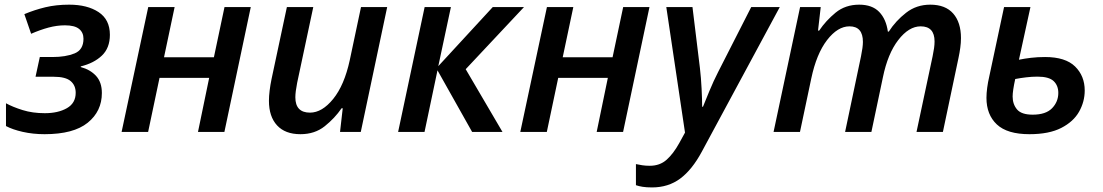

<svg xmlns="http://www.w3.org/2000/svg" viewBox="-20 -571 4774 831"><path d="M172.9 9.8Q123 9.8 78.6 -0.2Q34.2 -10.3 5.9 -25.4V-124Q35.2 -107.9 78.1 -94.5Q121.1 -81.1 173.8 -81.1Q231.4 -81.1 269.5 -102.8Q307.6 -124.5 307.6 -169.4Q307.6 -201.7 285.6 -220.2Q263.7 -238.8 212.4 -238.8H133.8L152.3 -324.2H207.5Q264.2 -324.2 302.7 -339.8Q341.3 -355.5 341.3 -403.3Q341.3 -430.2 322.3 -445.8Q303.2 -461.4 261.2 -461.4Q226.6 -461.4 190.2 -451.7Q153.8 -441.9 114.7 -424.8L85.4 -509.8Q129.4 -528.3 176.3 -539.6Q223.1 -550.8 279.3 -550.8Q357.9 -550.8 406.7 -518.6Q455.6 -486.3 455.6 -420.4Q455.6 -363.3 420.9 -330.3Q386.2 -297.4 329.6 -283.7V-280.8Q371.1 -269.5 396 -242.2Q420.9 -214.8 420.9 -168.5Q420.9 -89.4 359.6 -39.8Q298.3 9.8 172.9 9.8Z M506.3 0 621.6 -540.5H735.8L689.9 -323.2H905.8L951.7 -540.5H1065.4L951.2 0H836.9L885.3 -233.9H670.4L621.1 0Z M1280.3 9.8Q1214.4 9.8 1179.2 -28.3Q1144 -66.4 1144 -134.8Q1144 -154.8 1147 -179Q1149.9 -203.1 1155.3 -229L1221.7 -540.5H1335.9L1266.1 -212.4Q1258.3 -172.9 1258.3 -149.9Q1258.3 -83.5 1321.8 -83.5Q1374 -83.5 1422.1 -142.8Q1470.2 -202.1 1493.7 -310.1L1542.5 -540.5H1655.8L1541.5 0H1451.7L1463.4 -102.5H1458.5Q1428.7 -59.1 1385.5 -24.7Q1342.3 9.8 1280.3 9.8Z M1703.1 0 1817.9 -540.5H1931.6L1877 -284.7L2112.8 -540.5H2248L1995.6 -271.5L2154.8 0H2023.4L1873.5 -266.6L1817.4 0Z M2231.9 0 2347.2 -540.5H2461.4L2415.5 -323.2H2631.3L2677.2 -540.5H2791L2676.8 0H2562.5L2610.8 -233.9H2396L2346.7 0Z M2802.2 240.2Q2777.3 240.2 2761.2 237.5Q2745.1 234.9 2732.4 230.5V139.2Q2745.6 142.1 2760.3 144.3Q2774.9 146.5 2792.5 146.5Q2835.9 146.5 2865.2 120.4Q2894.5 94.2 2919.9 48.3L2944.8 2.9L2863.8 -540.5H2977.1L3009.3 -276.9Q3014.2 -235.4 3016.6 -187.3Q3019 -139.2 3019 -108.9H3022.5Q3032.2 -133.3 3050.3 -177Q3068.4 -220.7 3087.9 -258.8L3231.4 -540.5H3355L3017.6 85.4Q2975.6 163.6 2924.1 201.9Q2872.6 240.2 2802.2 240.2Z M3328.1 0 3442.9 -540.5H3532.2L3520.5 -438.5H3525.4Q3554.2 -481.4 3596.4 -516.1Q3638.7 -550.8 3698.7 -550.8Q3754.9 -550.8 3785.2 -519.5Q3815.4 -488.3 3822.8 -434.1H3826.7Q3856.4 -480.5 3901.4 -515.6Q3946.3 -550.8 4006.3 -550.8Q4071.8 -550.8 4105.5 -512.5Q4139.2 -474.1 4139.2 -406.2Q4139.2 -385.7 4136.2 -364.3Q4133.3 -342.8 4128.4 -319.8L4061 0H3946.8L4016.6 -328.1Q4020.5 -347.2 4022.7 -362.5Q4024.9 -377.9 4024.9 -391.6Q4024.9 -457 3964.8 -457Q3913.6 -457 3867.9 -397.9Q3822.3 -338.9 3801.3 -236.3L3751.5 0H3637.7L3706.5 -327.1Q3714.8 -367.2 3714.8 -389.6Q3714.8 -457 3656.7 -457Q3605.5 -457 3559.6 -397.5Q3513.7 -337.9 3491.2 -231L3442.4 0Z M4435.5 9.8Q4339.4 9.8 4294.4 -32.5Q4249.5 -74.7 4249.5 -147.5Q4249.5 -167.5 4252.7 -191.4Q4255.9 -215.3 4261.7 -240.2L4325.7 -540.5H4439.9L4390.1 -312.5Q4413.6 -317.4 4442.1 -320.8Q4470.7 -324.2 4503.4 -324.2Q4591.3 -324.2 4633.1 -283.2Q4674.8 -242.2 4674.8 -179.2Q4674.8 -130.9 4650.4 -87.6Q4626 -44.4 4573.2 -17.3Q4520.5 9.8 4435.5 9.8ZM4449.7 -74.7Q4506.3 -74.7 4533.4 -102.5Q4560.5 -130.4 4560.5 -168.9Q4560.5 -200.7 4540.3 -220Q4520 -239.3 4470.2 -239.3Q4446.3 -239.3 4421.4 -236.3Q4396.5 -233.4 4374 -229Q4362.8 -177.7 4362.8 -153.3Q4362.8 -120.1 4381.8 -97.4Q4400.9 -74.7 4449.7 -74.7Z"/></svg>

Font: Open Sans SemiBold
Style: Italic
Weight: 600
Italic angle: -12°
Designer: Monotype Design Team
Foundry: Monotype Imaging Inc.
Version: Version 3.003; ttfautohint (v1.8.4)